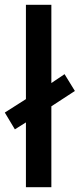

<svg xmlns="http://www.w3.org/2000/svg" viewBox="-30 -780 332 800"><path d="M78 0V-270L32 -241L-10 -311L78 -367V-760H184V-434L239 -471L282 -401L184 -337V0Z"/></svg>

Font: Noto Sans Hebrew Medium
Style: Regular
Weight: 500
Designer: Monotype Design Team
Foundry: Monotype Imaging Inc.
Version: Version 2.003